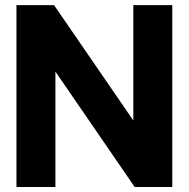

<svg xmlns="http://www.w3.org/2000/svg" viewBox="-20 -743 750 763"><path d="M194.8 -722.7H45.4V0H200.2V-458.5L515.1 0H664.6V-722.7H509.8V-264.2Z"/></svg>

Font: Giphurs ExtraBold
Style: Regular
Weight: 800
Version: Version 1.000